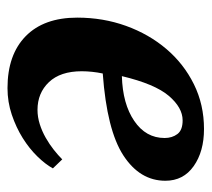

<svg xmlns="http://www.w3.org/2000/svg" viewBox="-46 -506 564 512"><g transform="rotate(90 236.0 -250.0)"><path d="M429 -109Q418 -89 397 -67.5Q376 -46 348 -28.5Q320 -11 286 0.5Q252 12 215 12Q126 12 76.5 -36.5Q27 -85 27 -174Q27 -243 49 -304Q71 -365 110.5 -411.5Q150 -458 204.5 -485Q259 -512 324 -512Q384 -512 423 -484.5Q462 -457 462 -409Q462 -341 394.5 -297Q327 -253 176 -242Q173 -228 171.5 -213.5Q170 -199 170 -186Q170 -129 199 -98.5Q228 -68 273 -68Q292 -68 311 -74Q330 -80 347.5 -90Q365 -100 379.5 -111.5Q394 -123 405 -134ZM301 -455Q267 -455 235.5 -418Q204 -381 183 -293Q257 -295 302.5 -326Q348 -357 348 -407Q348 -427 337.5 -441Q327 -455 301 -455Z"/></g></svg>

Font: PT Serif
Style: Bold Italic
Weight: 700
Italic angle: -12°
Designer: A.Korolkova, O.Umpeleva, V.Yefimov
Foundry: ParaType Ltd
Version: Version 1.000W OFL